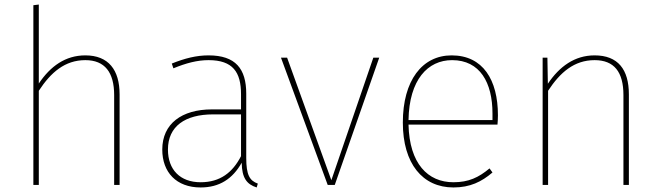

<svg xmlns="http://www.w3.org/2000/svg" viewBox="-20 -815 2911 846"><path d="M356 -571C268 -571 202 -523 151 -447V-795L127 -792V0H151V-415C204 -496 266 -550 356 -550C442 -550 483 -496 483 -396V0H507V-399C507 -507 458 -571 356 -571Z M1065 -119V-402C1065 -512 1018 -571 899 -571C845 -571 794 -558 737 -535L744 -514C800 -537 849 -550 899 -550C1006 -550 1042 -497 1042 -400V-333H914C781 -333 695 -270 695 -156C695 -56 757 11 864 11C947 11 1005 -27 1045 -98C1046 -31 1067 -3 1111 11L1116 -6C1080 -19 1065 -44 1065 -119ZM864 -12C774 -12 720 -67 720 -156C720 -258 795 -311 919 -311H1042V-127C1005 -55 950 -12 864 -12Z M1651 -561H1625L1440 -21L1245 -561H1218L1424 0H1455Z M2174 -307C2174 -463 2108 -571 1970 -571C1840 -571 1755 -460 1755 -275C1755 -94 1842 11 1978 11C2051 11 2102 -14 2150 -55L2137 -73C2089 -33 2045 -12 1978 -12C1865 -12 1784 -94 1780 -266H2172C2173 -278 2174 -292 2174 -307ZM2150 -286H1780C1783 -464 1865 -550 1972 -550C2095 -550 2150 -451 2150 -315Z M2600 -571C2512 -571 2445 -522 2394 -446L2392 -561H2371V0H2395V-415C2448 -496 2510 -550 2600 -550C2686 -550 2727 -498 2727 -396V0H2751V-399C2751 -509 2703 -571 2600 -571Z"/></svg>

Font: Glow Sans SC Normal Thin
Style: Regular
Weight: 100
Designer: Ryoko NISHIZUKA (kana, bopomofo & ideographs); Paul D. Hunt (Latin, Greek & Cyrillic); Sandoll Communications, Soo-young
Version: Version 0.93